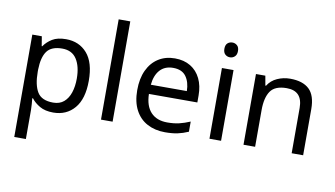

<svg xmlns="http://www.w3.org/2000/svg" viewBox="-92 -976 2498 1433"><g transform="rotate(10 1156.5 -260.0)"><path d="M340 -546Q439 -546 499.5 -477Q560 -408 560 -269Q560 -132 499.5 -61Q439 10 339 10Q277 10 236.5 -13.5Q196 -37 173 -68H167Q169 -51 171 -25Q173 1 173 20V240H85V-536H157L169 -463H173Q197 -498 236 -522Q275 -546 340 -546ZM324 -472Q242 -472 208.5 -426Q175 -380 173 -286V-269Q173 -170 205.5 -116.5Q238 -63 326 -63Q375 -63 406.5 -90Q438 -117 453.5 -163.5Q469 -210 469 -270Q469 -362 433.5 -417Q398 -472 324 -472Z M788 0H700V-760H788Z M1165 -546Q1234 -546 1283.5 -516Q1333 -486 1359.5 -431.5Q1386 -377 1386 -304V-251H1019Q1021 -160 1065.5 -112.5Q1110 -65 1190 -65Q1241 -65 1280.5 -74.5Q1320 -84 1362 -102V-25Q1321 -7 1281 1.5Q1241 10 1186 10Q1110 10 1051.5 -21Q993 -52 960.5 -113.5Q928 -175 928 -264Q928 -352 957.5 -415Q987 -478 1040.5 -512Q1094 -546 1165 -546ZM1164 -474Q1101 -474 1064.5 -433.5Q1028 -393 1021 -321H1294Q1293 -389 1262 -431.5Q1231 -474 1164 -474Z M1567 -737Q1587 -737 1602.5 -723.5Q1618 -710 1618 -681Q1618 -653 1602.5 -639Q1587 -625 1567 -625Q1545 -625 1530 -639Q1515 -653 1515 -681Q1515 -710 1530 -723.5Q1545 -737 1567 -737ZM1610 -536V0H1522V-536Z M2038 -546Q2134 -546 2183 -499.5Q2232 -453 2232 -349V0H2145V-343Q2145 -472 2025 -472Q1936 -472 1902 -422Q1868 -372 1868 -278V0H1780V-536H1851L1864 -463H1869Q1895 -505 1941 -525.5Q1987 -546 2038 -546Z"/></g></svg>

Font: Noto Sans Tamil Supplement
Style: Regular
Weight: 400
Designer: Ek Type
Foundry: Ek Type
Version: Version 2.001; ttfautohint (v1.8.4.7-5d5b)